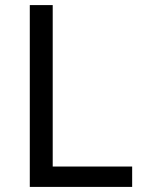

<svg xmlns="http://www.w3.org/2000/svg" viewBox="-20 -734 564 754"><path d="M97 0V-714H187V-80H499V0Z"/></svg>

Font: Noto Sans Ambassadori
Style: Regular
Weight: 400
Designer: Monotype Design Team
Foundry: Monotype Imaging Inc.
Version: Version 2.013